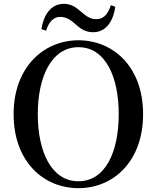

<svg xmlns="http://www.w3.org/2000/svg" viewBox="-20 -963 817 1001"><path d="M196 -811 220 -803C235 -850 260 -875 294 -875C331 -875 355 -853 379 -832C401 -813 426 -795 465 -795C528 -795 569 -844 581 -928L558 -936C543 -889 520 -863 482 -863C446 -863 424 -884 399 -905C376 -925 351 -943 313 -943C251 -943 209 -894 196 -811ZM389 18C571 18 726 -121 726 -368C726 -615 570 -753 389 -753C208 -753 51 -613 51 -368C51 -119 208 18 389 18ZM389 -18C248 -18 177 -172 177 -368C177 -562 248 -717 389 -717C530 -717 599 -562 599 -368C599 -172 530 -18 389 -18Z"/></svg>

Font: Noto Serif CJK JP SemiBold
Style: Regular
Weight: 600
Designer: Ryoko NISHIZUKA 西塚涼子 (kana & ideographs); Frank Grießhammer (Latin, Greek & Cyrillic); Wenlong ZHANG 张文龙 (bopomofo); San
Foundry: Adobe
Version: Version 2.001;hotconv 1.1.0;makeotfexe 2.6.0